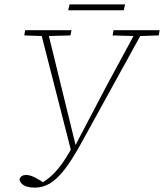

<svg xmlns="http://www.w3.org/2000/svg" viewBox="-20 -814 750 878"><path d="M69 7Q72 -4 80 -9Q88 -14 99 -14Q117 -14 139.5 -2.5Q162 9 187 26L158 25L174 21Q192 10 210 -5.5Q228 -21 245.5 -42Q263 -63 280.5 -90.5Q298 -118 316 -152H326L467 -421L605 -676H636L348 -153Q307 -79 273 -36Q239 7 207 25.5Q175 44 140 44Q120 44 105 40Q90 36 81 27.5Q72 19 69 7ZM91 -652 95 -676H307L302 -652L195 -649H179ZM495 -652 499 -676H710L706 -652L613 -649H601ZM309 -109 164 -676H197L329 -137ZM292 -767 298 -794H552L546 -767Z"/></svg>

Font: Source Serif 4 ExtraLight
Style: Italic
Weight: 250
Italic angle: -12°
Designer: Frank Grießhammer
Foundry: Adobe Systems Incorporated
Version: Version 4.004;hotconv 1.0.116;makeotfexe 2.5.65601